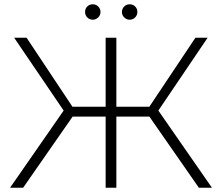

<svg xmlns="http://www.w3.org/2000/svg" viewBox="-20 -876 1036 896"><path d="M677 -332H523V0H473V-332H319L88 0H27L277 -360L46 -700H104L318 -378H473V-700H523V-378H677L892 -700H949L719 -360L969 0H908ZM413 -784Q398 -784 387.5 -794.5Q377 -805 377 -820Q377 -836 387.5 -846Q398 -856 413 -856Q428 -856 438.5 -845.5Q449 -835 449 -820Q449 -805 438 -794.5Q427 -784 413 -784ZM585 -784Q571 -784 560 -794.5Q549 -805 549 -820Q549 -835 559.5 -845.5Q570 -856 585 -856Q600 -856 610.5 -846Q621 -836 621 -820Q621 -805 610.5 -794.5Q600 -784 585 -784Z"/></svg>

Font: Hilab Light
Style: Regular
Weight: 300
Designer: Cristianderson Lima
Foundry: Cristianderson
Version: Version 1.0